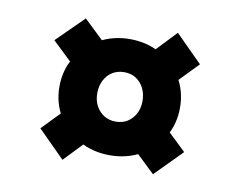

<svg xmlns="http://www.w3.org/2000/svg" viewBox="-60 -625 789 635"><g transform="rotate(10 334.5 -307.0)"><path d="M337 -109Q280 -109 234 -134.5Q188 -160 161 -204.5Q134 -249 134 -304Q134 -360 161 -403.5Q188 -447 234 -473Q280 -499 337 -499Q394 -499 440 -473.5Q486 -448 512.5 -403.5Q539 -359 539 -304Q539 -249 512.5 -204.5Q486 -160 440 -134.5Q394 -109 337 -109ZM186 -67 96 -157 185 -249 273 -158ZM180 -367 91 -452 181 -541 271 -455ZM337 -222Q360 -222 376.5 -232.5Q393 -243 403 -261.5Q413 -280 413 -304Q413 -329 403 -348Q393 -367 376.5 -377.5Q360 -388 337 -388Q315 -388 298 -377.5Q281 -367 271 -348Q261 -329 261 -304Q261 -280 271 -261.5Q281 -243 298 -232.5Q315 -222 337 -222ZM489 -72 398 -159 486 -250 578 -162ZM487 -362 398 -451 489 -547 579 -457Z"/></g></svg>

Font: Lexend Exa SemiBold
Style: Regular
Weight: 600
Designer: Bonnie Shaver-Troup, Thomas Jockin
Foundry: Lexend
Version: Version 1.007